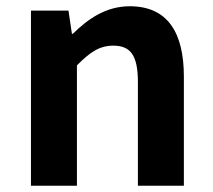

<svg xmlns="http://www.w3.org/2000/svg" viewBox="-20 -594 681 614"><path d="M79 0H226V-385C267 -426 297 -448 342 -448C397 -448 421 -418 421 -331V0H568V-349C568 -490 516 -574 395 -574C319 -574 262 -534 213 -486H210L199 -560H79Z"/></svg>

Font: Noto Sans TC
Style: Bold
Weight: 700
Designer: Ryoko NISHIZUKA 西塚涼子 (kana, bopomofo & ideographs); Paul D. Hunt (Latin, Greek & Cyrillic); Sandoll Communications 산돌커뮤니
Foundry: Adobe
Version: Version 2.004;hotconv 1.0.118;makeotfexe 2.5.65603